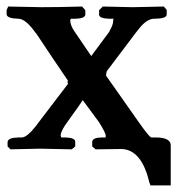

<svg xmlns="http://www.w3.org/2000/svg" viewBox="-29 -454 540 585"><path d="M340.8 0Q340.8 0 262.2 1L252 -7.8V-22.9Q253.9 -34.7 280.8 -35.2H293Q293 -35.2 293 -41Q293 -49.3 272.5 -82Q271.5 -83.5 271 -84Q262.7 -95.7 243.7 -121.1Q229.5 -140.1 223.1 -148.9Q212.9 -132.8 190.4 -102.1Q175.8 -82 168.9 -71.8Q156.2 -51.8 155.8 -42Q156.7 -35.6 158.2 -35.2H170.9Q199.2 -34.2 200.2 -22.9V-7.8L189.9 1Q189 1 92.8 -1L2.9 1L-5.9 -7.8V-22Q-3.9 -34.7 27.8 -35.2H37.1Q53.2 -35.2 80.6 -70.3Q84 -74.7 87.9 -80.1L178.7 -199.2L177.2 -201.2L176.8 -203.1Q177.2 -208 178.2 -208Q162.1 -231.9 128.9 -280.8Q95.7 -330.1 80.1 -354V-353Q49.8 -396.5 26.9 -397H24.9Q-5.9 -397.9 -8.8 -409.2V-423.8L-3.9 -434.1L98.1 -432.1Q149.4 -432.1 221.2 -434.1L231 -422.9V-409.2Q229.5 -397.9 202.1 -397H187Q185.1 -395 185.1 -390.1Q186 -376.5 196.8 -359.9L249 -283.2L305.2 -358.9H304.2Q315.9 -377 315.9 -392.1Q316.4 -396.5 316.9 -397H301.8Q273.9 -397.9 272.9 -409.2V-422.9L284.2 -434.1Q285.2 -434.1 375 -432.1L470.2 -434.1L479 -423.8V-409.2Q477.5 -397.5 444.8 -397H440.9Q418.9 -397 395.5 -367.7Q390.1 -360.8 383.8 -353L296.9 -237.8Q294.9 -234.9 294.9 -229Q294.4 -225.1 293.9 -225.1H293Q310.1 -201.2 344.2 -152.3Q378.4 -103.5 395 -80.1Q426.8 -35.2 432.1 -35.2H448.2Q490.2 -34.2 491.2 -12.2V110.8H429.2Q429.2 109.9 428.7 108.4Q428.2 106.9 426.8 104L425.8 101.1Q402.3 1.5 340.8 0Z"/></svg>

Font: Linux Libertine O
Style: Semibold
Weight: 700
Designer: Philipp H. Poll
Foundry: Philipp H. Poll
Version: Version 5.0.0